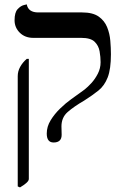

<svg xmlns="http://www.w3.org/2000/svg" viewBox="-20 -608 567 862"><path d="M255.9 -40.5Q255.9 -35.2 256.3 -25.1Q256.8 -15.1 256.8 -2.9Q256.8 31.7 220.7 31.7Q189.9 31.7 189.9 -8.3Q189.9 -39.6 207.3 -67.9Q224.6 -96.2 250 -120.8Q275.4 -145.5 300.5 -163.3Q325.7 -181.2 338.9 -190.9Q344.7 -194.3 359.4 -205.8Q374 -217.3 390.4 -235.1Q406.7 -252.9 419.2 -277.1Q431.6 -301.3 431.6 -328.6Q431.6 -352.1 427.2 -377.4Q422.9 -402.8 405 -420.4Q387.2 -438 344.7 -438H129.4Q92.3 -438 68.8 -461.2Q45.4 -484.4 45.4 -517.1Q45.4 -552.2 59.1 -566.9Q72.8 -581.5 86.4 -585Q100.1 -588.4 100.1 -588.4Q106.9 -552.2 151.9 -552.2H348.6Q396.5 -552.2 422.9 -533.7Q449.2 -515.1 460.9 -486.1Q472.7 -457 475.3 -424.6Q478 -392.1 478 -364.7Q478 -297.9 463.6 -260.7Q449.2 -223.6 422.4 -201.9Q395.5 -180.2 358.4 -156.7Q311.5 -129.4 283.7 -105Q255.9 -80.6 255.9 -40.5ZM69.8 233.4 59.6 229V-266.1Q59.6 -288.1 70.6 -307.9Q81.5 -327.6 100.1 -343.8H109.4V195.3Q109.4 203.6 98.6 213.1Q87.9 222.7 69.8 233.4Z"/></svg>

Font: Kurinto Seri
Style: Regular
Weight: 400
Designer: Kurinto was developed by Clint Goss from a range of fonts that are compatible with the SIL Open Font License Version 1.1
Foundry: Clinton F. Goss
Version: Version 2.196; July 25, 2020